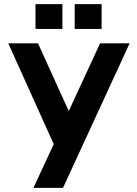

<svg xmlns="http://www.w3.org/2000/svg" viewBox="-20 -910 664 930"><path d="M142.1 0 240.2 -211.9 20 -700.2H164.1L313 -372.1L464.8 -700.2H607.9L285.2 0ZM341.8 -770V-890.1H472.2V-770ZM151.9 -770V-890.1H282.2V-770Z"/></svg>

Font: Uncut Sans
Style: Bold
Weight: 700
Designer: Kasper Nordkvist
Foundry: UNCUT.wtf
Version: Version 1.304;Glyphs 3.2 (3246)